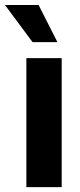

<svg xmlns="http://www.w3.org/2000/svg" viewBox="-52 -768 329 788"><path d="M56.2 0V-529.3H201.2V0ZM81.5 -595.2 -31.7 -747.6H106.4L183.6 -595.2Z"/></svg>

Font: Inter 24pt
Style: Bold
Weight: 700
Designer: Rasmus Andersson
Foundry: rsms
Version: Version 4.001;git-66647c0bb